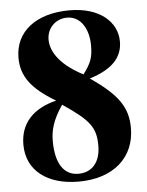

<svg xmlns="http://www.w3.org/2000/svg" viewBox="-51 -730 603 785"><g transform="rotate(-5 250.0 -337.5)"><path d="M333 -127C333 -56 296 -19 242 -19C181 -19 149 -72 149 -161C149 -204 159 -246 200 -306C309 -233 333 -201 333 -127ZM339 -537C339 -489 331 -466 298 -422C214 -465 168 -520 168 -576C168 -623 204 -659 251 -659C307 -659 339 -605 339 -537ZM472 -187C472 -271 435 -326 322 -403C417 -432 458 -479 458 -543C458 -623 388 -688 263 -688C125 -688 39 -619 39 -513C39 -437 78 -384 177 -325C83 -302 28 -246 28 -157C28 -50 113 13 240 13C385 13 472 -67 472 -187Z"/></g></svg>

Font: XITS Math
Style: Bold
Weight: 700
Designer: MicroPress Inc., with final additions and corrections provided by Coen Hoffman, Elsevier (retired)
Version: Version 1.302